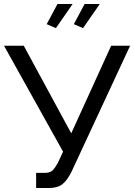

<svg xmlns="http://www.w3.org/2000/svg" viewBox="-20 -939 672 962"><path d="M161 3V-73H206Q231 -73 243.5 -85.5Q256 -98 270 -123L296 -179L0 -710H99L337 -271L537 -710H632L339 -80Q317 -35 292.5 -16Q268 3 225 3ZM260 -798 214 -818 268 -919H344ZM396 -798 350 -818 404 -919H480Z"/></svg>

Font: Raleway Medium
Style: Regular
Weight: 500
Designer: Matt McInerney, Pablo Impallari, Rodrigo Fuenzalida
Foundry: Matt McInerney, Pablo Impallari, Rodrigo Fuenzalida
Version: Version 4.026